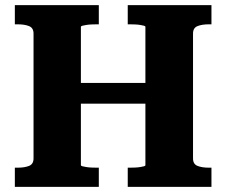

<svg xmlns="http://www.w3.org/2000/svg" viewBox="-20 -730 885 750"><path d="M197 -406H620V-325H197ZM38 0V-75H49Q76 -75 93.5 -82Q111 -89 111 -111V-599Q111 -621 93.5 -628Q76 -635 49 -635H38V-710H366V-635H358Q348 -635 337 -634.5Q326 -634 317 -632.5Q308 -631 302 -629.5Q296 -628 296 -625V-85Q296 -82 302 -80.5Q308 -79 317 -77.5Q326 -76 337 -75.5Q348 -75 358 -75H366V0ZM479 0V-75H487Q497 -75 508 -75.5Q519 -76 528 -77.5Q537 -79 542.5 -80.5Q548 -82 548 -85V-625Q548 -628 542.5 -629.5Q537 -631 528 -632.5Q519 -634 508 -634.5Q497 -635 487 -635H479V-710H806V-635H796Q769 -635 751.5 -628Q734 -621 734 -599V-111Q734 -89 751.5 -82Q769 -75 796 -75H806V0Z"/></svg>

Font: Roboto Serif 20pt
Style: Bold
Weight: 700
Version: Version 1.008